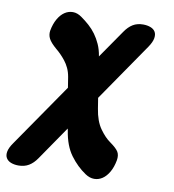

<svg xmlns="http://www.w3.org/2000/svg" viewBox="-131 -634 815 897"><g transform="rotate(10 276.0 -185.0)"><path d="M103 140Q86 165 65 177.5Q44 190 16 190Q-4 190 -19.5 184Q-35 178 -42.5 165.5Q-50 153 -46.5 134.5Q-43 116 -26 92L181 -208L173 -258Q169 -281 160.5 -299Q152 -317 140.5 -331.5Q129 -346 117.5 -357.5Q106 -369 96 -377Q68 -401 59 -418.5Q50 -436 53 -456Q59 -489 72.5 -512.5Q86 -536 104 -548Q122 -560 143 -560Q164 -560 185 -545Q205 -531 223.5 -514.5Q242 -498 256.5 -478Q271 -458 282 -433.5Q293 -409 298 -378V-377L390 -510Q407 -535 427.5 -547.5Q448 -560 476 -560Q496 -560 511.5 -554Q527 -548 534 -536Q541 -524 538 -505.5Q535 -487 518 -462L328 -186L336 -136Q345 -78 370 -43Q395 -8 420 9Q451 31 460 46.5Q469 62 465 86Q459 119 445.5 142.5Q432 166 414 178Q396 190 375 190Q354 190 333 176Q291 148 258.5 104Q226 60 215 -11L213 -20Z"/></g></svg>

Font: Maple Mono ExtraBold
Style: Italic
Weight: 800
Italic angle: -10°
Monospace: yes
Designer: subframe7536
Version: Version 7.200